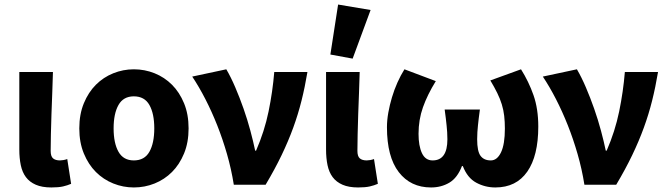

<svg xmlns="http://www.w3.org/2000/svg" viewBox="-20 -813 2933 845"><path d="M206 12Q165 12 137.5 0Q110 -12 94 -33.5Q78 -55 71.5 -86Q65 -117 65 -155V-496H213Q212 -452 210 -404.5Q208 -357 206.5 -310.5Q205 -264 204 -222Q203 -180 203 -149Q203 -125 213.5 -116Q224 -107 244 -107Q250 -107 259 -108.5Q268 -110 276 -113L293 -4Q277 3 257.5 7.5Q238 12 206 12Z M569 12Q522 12 478.5 -5.5Q435 -23 402 -56Q369 -89 349 -137.5Q329 -186 329 -248Q329 -310 349 -358.5Q369 -407 402 -440Q435 -473 478.5 -490.5Q522 -508 569 -508Q617 -508 660.5 -490.5Q704 -473 737 -440Q770 -407 790 -358.5Q810 -310 810 -248Q810 -186 790 -137.5Q770 -89 737 -56Q704 -23 660.5 -5.5Q617 12 569 12ZM569 -107Q616 -107 637.5 -145Q659 -183 659 -248Q659 -313 637.5 -351Q616 -389 569 -389Q523 -389 501.5 -351Q480 -313 480 -248Q480 -183 501.5 -145Q523 -107 569 -107Z M1009 0Q998 -69 979 -135Q960 -201 936 -261.5Q912 -322 884 -376.5Q856 -431 826 -476L976 -508Q996 -474 1015.5 -428.5Q1035 -383 1052 -334.5Q1069 -286 1082 -237.5Q1095 -189 1103 -150H1107Q1144 -235 1162 -322.5Q1180 -410 1187 -496H1333Q1322 -430 1307 -370Q1292 -310 1270.5 -251Q1249 -192 1219.5 -130.5Q1190 -69 1149 0Z M1556 12Q1515 12 1487.5 0Q1460 -12 1444 -33.5Q1428 -55 1421.5 -86Q1415 -117 1415 -155V-496H1563Q1562 -452 1560 -404.5Q1558 -357 1556.5 -310.5Q1555 -264 1554 -222Q1553 -180 1553 -149Q1553 -125 1563.5 -116Q1574 -107 1594 -107Q1600 -107 1609 -108.5Q1618 -110 1626 -113L1643 -4Q1627 3 1607.5 7.5Q1588 12 1556 12ZM1434 -573 1468 -793 1611 -769 1532 -555Z M1877 12Q1787 12 1735 -55.5Q1683 -123 1683 -253Q1683 -284 1689 -317.5Q1695 -351 1705 -384.5Q1715 -418 1729 -449.5Q1743 -481 1760 -508L1898 -456Q1861 -396 1841.5 -341Q1822 -286 1822 -224Q1822 -171 1837 -139Q1852 -107 1884 -107Q1949 -107 1949 -200Q1949 -217 1948 -231.5Q1947 -246 1945.5 -261Q1944 -276 1942 -292.5Q1940 -309 1937 -331H2092Q2089 -309 2087 -292.5Q2085 -276 2083.5 -261Q2082 -246 2081 -231.5Q2080 -217 2080 -200Q2080 -147 2095 -127Q2110 -107 2140 -107Q2168 -107 2185 -142.5Q2202 -178 2202 -247Q2202 -277 2199 -303Q2196 -329 2188.5 -353.5Q2181 -378 2168.5 -403.5Q2156 -429 2138 -459L2273 -508Q2307 -454 2328 -394Q2349 -334 2349 -256Q2349 -127 2300.5 -57.5Q2252 12 2160 12Q2115 12 2076 -9Q2037 -30 2017 -82H2013Q1993 -30 1957.5 -9Q1922 12 1877 12Z M2552 0Q2541 -69 2522 -135Q2503 -201 2479 -261.5Q2455 -322 2427 -376.5Q2399 -431 2369 -476L2519 -508Q2539 -474 2558.5 -428.5Q2578 -383 2595 -334.5Q2612 -286 2625 -237.5Q2638 -189 2646 -150H2650Q2687 -235 2705 -322.5Q2723 -410 2730 -496H2876Q2865 -430 2850 -370Q2835 -310 2813.5 -251Q2792 -192 2762.5 -130.5Q2733 -69 2692 0Z"/></svg>

Font: hySource Sans Pro
Style: Bold
Weight: 700
Designer: Paul D. Hunt
Foundry: Adobe Systems Incorporated
Version: Version 2.021;PS 2.000;hotconv 1.0.86;makeotf.lib2.5.63406